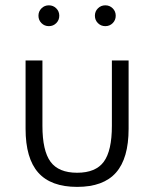

<svg xmlns="http://www.w3.org/2000/svg" viewBox="-20 -695 585 729"><path d="M77.1 -206.1V-465.3H141.1V-217.3Q141.1 -122.6 171.9 -80.8Q202.6 -39.1 272.9 -39.1Q343.3 -39.1 374 -80.8Q404.8 -122.6 404.8 -217.3V-465.3H468.3V-206.1Q468.3 -93.8 420.4 -39.6Q372.6 14.6 272.9 14.6Q173.3 14.6 125.2 -39.6Q77.1 -93.8 77.1 -206.1ZM408 -607.2Q396.5 -595.7 379.9 -595.7Q363.3 -595.7 351.8 -607.2Q340.3 -618.7 340.3 -635.3Q340.3 -651.9 351.8 -663.3Q363.3 -674.8 379.9 -674.8Q396.5 -674.8 408 -663.3Q419.4 -651.9 419.4 -635.3Q419.4 -618.7 408 -607.2ZM193.6 -607.2Q182.1 -595.7 165.5 -595.7Q148.9 -595.7 137.5 -607.2Q126 -618.7 126 -635.3Q126 -651.9 137.5 -663.3Q148.9 -674.8 165.5 -674.8Q182.1 -674.8 193.6 -663.3Q205.1 -651.9 205.1 -635.3Q205.1 -618.7 193.6 -607.2Z"/></svg>

Font: Spartan MB
Style: Regular
Weight: 400
Designer: Matt Bailey, Mirko Velimirovic
Foundry: Matt Bailey
Version: Version 1.005